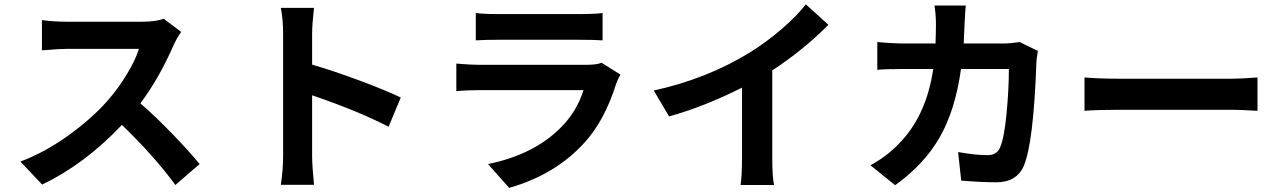

<svg xmlns="http://www.w3.org/2000/svg" viewBox="-20 -828 6040 905"><path d="M752 -739.3 834 -677.7Q814.5 -650.4 798.8 -616.2Q729.5 -458 641.6 -340.8Q712.9 -279.3 793.5 -195.8Q874 -112.3 920.9 -54.7L806.6 43.9Q710 -88.9 554.7 -239.3Q378.9 -53.7 178.7 42L76.2 -66.4Q190.4 -109.4 300.8 -188.5Q411.1 -267.6 486.3 -352.5Q536.1 -409.2 577.1 -476.6Q618.2 -543.9 634.8 -597.7H295.9Q277.3 -597.7 253.4 -596.2Q229.5 -594.7 207 -592.8Q184.6 -590.8 177.7 -590.8V-733.4Q232.4 -725.6 295.9 -725.6H648.4Q712.9 -725.6 752 -739.3Z M1869.1 -368.2 1811.5 -230.5Q1673.8 -302.7 1451.2 -378.9V-95.7Q1451.2 -46.9 1460 43H1303.7Q1314.5 -28.3 1314.5 -95.7V-669.9Q1314.5 -735.4 1303.7 -791H1460Q1451.2 -711.9 1451.2 -669.9V-523.4Q1551.8 -494.1 1676.3 -447.8Q1800.8 -401.4 1869.1 -368.2Z M2815.4 -532.2 2904.3 -476.6Q2891.6 -452.1 2884.8 -434.6Q2830.1 -260.7 2737.3 -158.2Q2599.6 -4.9 2379.9 57.6L2280.3 -54.7Q2500 -99.6 2627 -230.5Q2699.2 -303.7 2730.5 -403.3H2247.1Q2183.6 -403.3 2130.9 -398.4V-528.3Q2193.4 -522.5 2247.1 -522.5H2742.2Q2793 -522.5 2815.4 -532.2ZM2222.7 -637.7V-766.6Q2257.8 -761.7 2327.1 -761.7H2711.9Q2785.2 -761.7 2820.3 -766.6V-637.7Q2779.3 -640.6 2710 -640.6H2327.1Q2266.6 -640.6 2222.7 -637.7Z M3620.1 -496.1V-86.9Q3620.1 11.7 3628.9 43.9H3470.7Q3477.5 1 3477.5 -86.9V-415Q3299.8 -325.2 3133.8 -279.3L3061.5 -401.4Q3312.5 -456.1 3516.6 -582Q3594.7 -630.9 3666 -692.4Q3737.3 -753.9 3778.3 -807.6L3884.8 -710.9Q3763.7 -589.8 3620.1 -496.1Z M4786.1 -629.9 4872.1 -587.9Q4865.2 -548.8 4865.2 -535.2Q4851.6 -154.3 4805.7 -45.9Q4771.5 31.2 4676.8 31.2Q4608.4 31.2 4510.7 23.4L4496.1 -111.3Q4577.1 -96.7 4635.7 -96.7Q4677.7 -96.7 4693.4 -131.8Q4712.9 -174.8 4724.1 -290Q4735.4 -405.3 4735.4 -502.9H4509.8Q4482.4 -307.6 4408.7 -179.7Q4335 -51.8 4199.2 44.9L4083 -48.8Q4159.2 -90.8 4213.9 -147.5Q4345.7 -278.3 4378.9 -502.9H4247.1Q4158.2 -502.9 4115.2 -499V-629.9Q4188.5 -623 4247.1 -623H4389.6Q4391.6 -679.7 4391.6 -710Q4391.6 -758.8 4384.8 -801.8H4532.2Q4529.3 -774.4 4526.4 -712.9Q4524.4 -654.3 4522.5 -623H4710Q4742.2 -623 4786.1 -629.9Z M5091.8 -305.7V-462.9Q5164.1 -457 5252.9 -457H5790Q5828.1 -457 5907.2 -462.9V-305.7Q5900.4 -305.7 5877.4 -307.1Q5854.5 -308.6 5831.5 -309.6Q5808.6 -310.5 5790 -310.5H5252.9Q5153.3 -310.5 5091.8 -305.7Z"/></svg>

Font: GenEi Gothic M Regular
Style: Bold
Weight: 700
Designer: o_tamon (Modified); [Source Han Sans]
Ryoko NISHIZUKA  (kana & ideographs); Paul D. Hunt (Latin, Greek & Cyrillic); Wenl
Version: Version 1.1a;Original Version 1.004